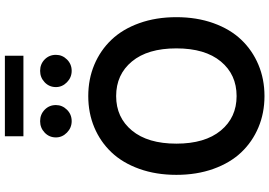

<svg xmlns="http://www.w3.org/2000/svg" viewBox="-184 -948 1141 814"><g transform="rotate(-90 387.0 -540.5)"><path d="M558.1 -1090.8V-1012.2H216.8V-1090.8ZM280.8 -807.6Q252.9 -807.6 232.4 -827.6Q211.9 -847.7 211.9 -874.5Q211.9 -902.8 232.2 -922.1Q252.4 -941.4 280.8 -941.4Q309.6 -941.4 329.3 -922.1Q349.1 -902.8 349.1 -874.5Q349.1 -847.7 329.3 -827.6Q309.6 -807.6 280.8 -807.6ZM494.1 -807.6Q466.3 -807.6 445.8 -827.6Q425.3 -847.7 425.3 -874.5Q425.3 -902.8 445.6 -922.1Q465.8 -941.4 494.1 -941.4Q522.9 -941.4 542.5 -922.1Q562 -902.8 562 -874.5Q562 -847.2 542.2 -827.4Q522.5 -807.6 494.1 -807.6ZM696.3 -521Q721.7 -450.2 721.7 -363.8Q721.7 -277.3 696.3 -206.5Q670.9 -135.7 626 -88.6Q581.1 -41.5 520 -15.9Q459 9.8 387.2 9.8Q315.4 9.8 254.4 -15.9Q193.4 -41.5 148.7 -88.6Q104 -135.7 78.6 -206.5Q53.2 -277.3 53.2 -363.8Q53.2 -450.2 78.6 -521Q104 -591.8 148.7 -638.9Q193.4 -686 254.4 -711.7Q315.4 -737.3 387.2 -737.3Q459 -737.3 520 -711.7Q581.1 -686 626 -638.9Q670.9 -591.8 696.3 -521ZM387.2 -619.1Q296.4 -619.1 241 -552Q185.5 -484.9 185.5 -363.8Q185.5 -242.7 241 -175.5Q296.4 -108.4 387.2 -108.4Q478.5 -108.4 533.9 -175.3Q589.4 -242.2 589.4 -363.8Q589.4 -485.4 533.9 -552.2Q478.5 -619.1 387.2 -619.1Z"/></g></svg>

Font: Interop SemBd
Style: Regular
Weight: 600
Designer: Rasmus Andersson, Google, Jang Haemin
Foundry: jhaemin
Version: Version 1.007